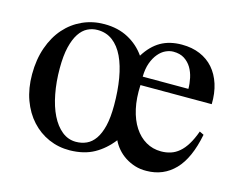

<svg xmlns="http://www.w3.org/2000/svg" viewBox="-74 -571 871 696"><g transform="rotate(15 361.5 -223.0)"><path d="M349.1 -184.6Q349.1 -239.3 341.3 -284.9Q333.5 -330.6 317.9 -363.5Q302.2 -396.5 278.1 -414.8Q253.9 -433.1 221.2 -433.1Q201.2 -433.1 183.6 -424.3Q166 -415.5 152.8 -395.5Q139.6 -375.5 131.8 -343.3Q124 -311 124 -263.7Q124 -212.4 132.6 -168Q141.1 -123.5 157.2 -91.1Q173.3 -58.6 196.5 -39.8Q219.7 -21 249 -21Q270.5 -21 288.8 -29.3Q307.1 -37.6 320.6 -56.9Q334 -76.2 341.6 -107.4Q349.1 -138.7 349.1 -184.6ZM593.8 -312Q593.8 -331.5 589.4 -352.3Q585 -373 575 -389.9Q564.9 -406.7 548.3 -417.5Q531.7 -428.2 506.8 -428.2Q492.7 -428.2 478 -421.4Q463.4 -414.6 451.2 -400.1Q439 -385.7 430.9 -363.8Q422.9 -341.8 422.4 -312ZM689.9 -165.5Q671.9 -73.7 629.4 -29.8Q586.9 14.2 523.4 14.6Q500.5 15.1 480.2 8.8Q460 2.4 443.1 -8.5Q426.3 -19.5 413.6 -34.2Q400.9 -48.8 393.1 -65.4Q363.8 -27.8 326.4 -7.1Q289.1 13.7 235.8 14.6Q193.4 15.1 156.2 -1.2Q119.1 -17.6 91.6 -47.9Q64 -78.1 48.3 -121.1Q32.7 -164.1 32.7 -216.8Q32.7 -272.5 48.6 -317.6Q64.5 -362.8 92.3 -394.3Q120.1 -425.8 158 -442.9Q195.8 -460 239.7 -460Q291 -460 329.6 -439.2Q368.2 -418.5 393.1 -382.8Q418 -422.9 451.2 -441.9Q484.4 -460.9 530.3 -460.9Q568.4 -460.9 598.4 -448.2Q628.4 -435.5 648.9 -412.1Q669.4 -388.7 680.2 -355.2Q690.9 -321.8 689.9 -280.3H422.4Q419.9 -231 428.7 -191.7Q437.5 -152.3 455.6 -124.8Q473.6 -97.2 499.3 -82.3Q524.9 -67.4 556.2 -67.4Q575.2 -67.4 592 -72.8Q608.9 -78.1 623.5 -90.6Q638.2 -103 650.6 -123.3Q663.1 -143.6 673.8 -173.3Z"/></g></svg>

Font: Doulos SIL APac
Style: Regular
Weight: 400
Designer: Walt Agee, Victor Gaultney, Peter Martin, Debbi Hosken, Becca Hirsbrunner
Foundry: SIL International
Version: Version 5.000